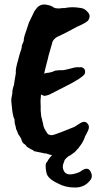

<svg xmlns="http://www.w3.org/2000/svg" viewBox="-20 -654 441 859"><path d="M163 -225Q160 -204 162 -180V-159Q164 -126 168 -122Q167 -121 173 -99Q173 -83 195 -53L209 -49Q220 -49 262 -66L307 -84Q311 -84 334 -100Q357 -116 370 -103Q383 -90 374.5 -71Q366 -52 361 -45Q351 -10 315 26L293 42Q286 44 277 53Q268 62 268 65Q268 68 265 74Q259 88 262 100Q270 137 318 122Q337 117 346 109Q373 91 385 113Q397 135 384 152Q359 185 315.5 185Q272 185 240 167Q194 146 188 120Q179 78 191 70Q199 54 213 40Q206 40 185 32Q185 33 183 33L131 22Q131 18 117 13L99 2Q99 -2 90 -9Q83 -12 79 -21Q75 -30 75 -33L66 -48Q62 -50 55 -71Q51 -76 50 -89Q45 -100 45 -120Q39 -129 35 -159Q29 -205 31 -214Q33 -223 35 -235Q35 -255 42 -272Q43 -279 44 -284Q45 -289 45 -292L50 -321Q50 -326 51 -328Q48 -342 62 -389Q62 -390 63 -393Q64 -396 65 -401Q66 -406 67 -408Q68 -410 71 -422Q77 -434 78 -451L86 -470Q86 -487 96 -512L109 -552L134 -604L146 -620Q165 -639 192 -632Q210 -629 221 -620Q228 -616 246 -616Q250 -618 270 -618Q294 -623 319.5 -621Q345 -619 354.5 -614.5Q364 -610 373.5 -599Q383 -588 380.5 -577Q378 -566 372 -560Q359 -549 324 -534Q269 -504 261 -501Q255 -498 234 -488Q219 -478 215 -467Q200 -416 197 -404Q196 -397 189 -371.5Q182 -346 180.5 -338Q179 -330 178.5 -327.5Q178 -325 178 -324Q188 -329 200 -329L212 -332Q214 -332 227 -338Q251 -341 256 -340Q260 -339 268 -341Q276 -343 278 -343Q306 -350 314 -352Q322 -354 340 -353Q344 -355 351.5 -350.5Q359 -346 360.5 -337Q362 -328 358 -322Q346 -304 270 -266L213 -237Q197 -227 178 -225L163 -231Z"/></svg>

Font: Caveat Brush
Style: Regular
Weight: 400
Designer: Pablo Impallari
Foundry: Creative Lab NY
Version: Version 1.096; ttfautohint (v1.3)